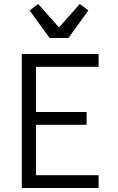

<svg xmlns="http://www.w3.org/2000/svg" viewBox="-20 -940 590 960"><path d="M89 0V-670H473V-606H160V-380H413V-316H160V-64H473V0ZM228 -750 128 -888 171 -920 275 -803 379 -920 422 -888 322 -750Z"/></svg>

Font: Lode Term
Style: Regular
Weight: 400
Monospace: yes
Designer: Belleve Invis
Foundry: Belleve Invis
Version: Version 29.2.0